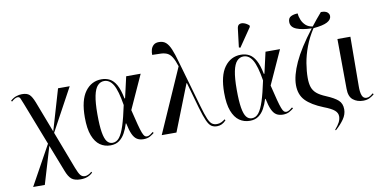

<svg xmlns="http://www.w3.org/2000/svg" viewBox="-91 -1081 3199 1604"><g transform="rotate(-10 1508.0 -279.0)"><path d="M478 246Q426 246 400.5 225Q375 204 355 151L267 -75L173 240H74L259 -95L118 -458Q105 -490 98.5 -505.5Q92 -521 76 -521Q64 -521 50.5 -513Q37 -505 24 -493L18 -502Q42 -523 66.5 -531.5Q91 -540 116 -540Q158 -540 178.5 -521.5Q199 -503 219 -452L320 -188L422 -536H521L325 -175L446 143Q464 190 478.5 208Q493 226 517 226Q530 226 546 218.5Q562 211 574 199L580 207Q541 246 478 246Z M772 10Q722 10 683.5 -17Q645 -44 622.5 -102.5Q600 -161 600 -257Q600 -403 653 -475Q706 -547 792 -547Q831 -547 862 -530.5Q893 -514 916 -473Q939 -432 954 -356H959L1000 -536H1123L993 -250Q1012 -171 1024.5 -123.5Q1037 -76 1046.5 -51.5Q1056 -27 1064.5 -19Q1073 -11 1084 -11Q1098 -11 1113 -21Q1128 -31 1137 -39L1144 -30Q1130 -18 1108 -5.5Q1086 7 1053 7Q1020 7 997.5 -7Q975 -21 959.5 -55Q944 -89 932 -148H928Q915 -104 895 -68Q875 -32 845.5 -11Q816 10 772 10ZM792 -8Q826 -8 850 -38Q874 -68 895 -133Q916 -198 938 -303Q918 -427 888 -478Q858 -529 811 -529Q779 -529 755.5 -504Q732 -479 720 -421Q708 -363 708 -266Q708 -167 717.5 -111Q727 -55 745.5 -31.5Q764 -8 792 -8Z M1207 0 1446 -542Q1430 -593 1413 -620.5Q1396 -648 1374.5 -659Q1353 -670 1321.5 -672Q1290 -674 1245 -674Q1244 -696 1250 -718Q1256 -740 1272.5 -755Q1289 -770 1318 -770Q1355 -770 1377.5 -750Q1400 -730 1417.5 -688Q1435 -646 1454 -577L1568 -180Q1589 -107 1604.5 -71Q1620 -35 1637 -23Q1654 -11 1678 -11Q1699 -11 1716.5 -19.5Q1734 -28 1747 -39L1753 -30Q1720 7 1677 7Q1648 7 1628.5 -6Q1609 -19 1591.5 -57.5Q1574 -96 1552 -172L1490 -391H1486L1332 0Z M1954 10Q1904 10 1865.5 -17Q1827 -44 1804.5 -102.5Q1782 -161 1782 -257Q1782 -403 1835 -475Q1888 -547 1974 -547Q2013 -547 2044 -530.5Q2075 -514 2098 -473Q2121 -432 2136 -356H2141L2182 -536H2305L2175 -250Q2194 -171 2206.5 -123.5Q2219 -76 2228.5 -51.5Q2238 -27 2246.5 -19Q2255 -11 2266 -11Q2280 -11 2295 -21Q2310 -31 2319 -39L2326 -30Q2312 -18 2290 -5.5Q2268 7 2235 7Q2202 7 2179.5 -7Q2157 -21 2141.5 -55Q2126 -89 2114 -148H2110Q2097 -104 2077 -68Q2057 -32 2027.5 -11Q1998 10 1954 10ZM1974 -8Q2008 -8 2032 -38Q2056 -68 2077 -133Q2098 -198 2120 -303Q2100 -427 2070 -478Q2040 -529 1993 -529Q1961 -529 1937.5 -504Q1914 -479 1902 -421Q1890 -363 1890 -266Q1890 -167 1899.5 -111Q1909 -55 1927.5 -31.5Q1946 -8 1974 -8ZM1981 -605 1969 -610 1988 -766Q1991 -793 2007 -800.5Q2023 -808 2045.5 -801Q2068 -794 2089 -775V-763Z M2647 213 2642 207Q2669 176 2681.5 151.5Q2694 127 2694 102Q2694 73 2668.5 51Q2643 29 2580 5Q2480 -35 2432 -85Q2384 -135 2384 -217Q2384 -297 2434 -406.5Q2484 -516 2596 -661Q2516 -663 2468 -682.5Q2420 -702 2420 -746Q2420 -780 2445 -792Q2470 -804 2502 -804Q2504 -775 2516 -747Q2528 -719 2550 -699.5Q2572 -680 2607 -675Q2647 -727 2695 -782Q2734 -782 2749.5 -768Q2765 -754 2765 -736Q2765 -706 2729 -686.5Q2693 -667 2611 -660Q2566 -591 2539.5 -520Q2513 -449 2502 -382Q2491 -315 2491 -259Q2491 -212 2501.5 -180.5Q2512 -149 2538.5 -126Q2565 -103 2616 -82Q2683 -54 2714.5 -26Q2746 2 2746 52Q2746 95 2718.5 134.5Q2691 174 2647 213Z M2916 9Q2865 9 2830 -19Q2795 -47 2795 -113L2792 -536H2902L2899 -118Q2898 -67 2909 -38.5Q2920 -10 2947 -10Q2964 -10 2978 -19Q2992 -28 3004 -38L3010 -29Q2996 -16 2972.5 -3.5Q2949 9 2916 9Z"/></g></svg>

Font: Noto Serif Display SemiCondensed Medium
Style: Regular
Weight: 500
Width: 4
Designer: Monotype Design Team
Foundry: Monotype Imaging Inc.
Version: Version 2.009